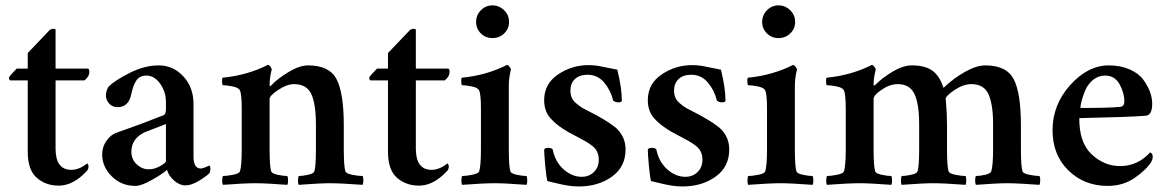

<svg xmlns="http://www.w3.org/2000/svg" viewBox="-20 -670 4257 700"><path d="M182.6 -419.9H299.8Q305.7 -419.9 305.7 -408.2Q305.7 -390.6 288.1 -377H182.6V-127.9Q182.6 -50.8 240.2 -50.8Q268.6 -50.8 297.9 -74.2Q302.7 -69.3 302.7 -63.5Q302.7 -52.7 296.9 -46.9Q247.1 6.8 194.3 6.8Q146.5 6.8 113.8 -22Q81.1 -50.8 81.1 -117.2V-377H17.6Q12.7 -377.9 12.7 -387.7Q17.6 -396.5 41 -419.9H81.1V-476.6Q91.8 -487.3 161.1 -560.5Q165 -563.5 169.9 -564.5Q174.8 -565.4 178.7 -564.5Q182.6 -563.5 182.6 -561.5Z M522.5 -52.7Q543 -52.7 564 -64.5Q585 -76.2 585 -83V-217.8Q513.7 -190.4 506.8 -187.5Q459 -164.1 459 -117.2Q459 -88.9 478.5 -70.8Q498 -52.7 522.5 -52.7ZM558.6 -431.6Q611.3 -431.6 648.4 -391.6Q685.5 -351.6 685.5 -291V-98.6Q685.5 -55.7 711.9 -55.7Q720.7 -55.7 742.2 -66.4Q747.1 -65.4 747.1 -54.7Q747.1 -44.9 743.2 -38.1Q728.5 -24.4 702.6 -9.3Q676.8 5.9 656.2 5.9Q634.8 5.9 614.7 -11.7Q594.7 -29.3 588.9 -50.8Q577.1 -39.1 536.6 -15.6Q496.1 7.8 473.6 7.8Q422.9 7.8 387.7 -26.9Q352.5 -61.5 352.5 -107.4Q352.5 -134.8 368.2 -156.7Q383.8 -178.7 403.3 -185.5Q485.4 -213.9 579.1 -251Q585 -257.8 585 -273.4V-298.8Q585 -335 564 -364.7Q543 -394.5 513.7 -394.5Q489.3 -394.5 477.1 -376.5Q464.8 -358.4 458 -324.2Q448.2 -279.3 408.2 -279.3Q390.6 -279.3 378.4 -292Q366.2 -304.7 366.2 -322.3Q366.2 -337.9 376 -354.5Q400.4 -377.9 454.1 -404.8Q507.8 -431.6 558.6 -431.6Z M1103.5 -431.6Q1180.7 -431.6 1207 -381.3Q1233.4 -331.1 1233.4 -212.9V-127Q1233.4 -62.5 1239.3 -44.9Q1242.2 -37.1 1264.6 -32.7Q1287.1 -28.3 1301.8 -28.3Q1304.7 -24.4 1304.7 -12.7Q1304.7 -1 1301.8 3.9Q1223.6 -2 1182.6 -2Q1147.5 -2 1069.3 3.9Q1066.4 0 1066.4 -11.7Q1066.4 -23.4 1069.3 -28.3Q1083 -28.3 1103 -32.7Q1123 -37.1 1126 -44.9Q1131.8 -62.5 1131.8 -127V-214.8Q1131.8 -292 1114.7 -327.6Q1097.7 -363.3 1051.8 -363.3Q1026.4 -363.3 994.6 -342.3Q962.9 -321.3 962.9 -309.6V-127Q962.9 -62.5 968.8 -44.9Q971.7 -37.1 992.7 -32.7Q1013.7 -28.3 1027.3 -28.3Q1030.3 -23.4 1030.3 -11.7Q1030.3 0 1027.3 3.9Q949.2 -2 911.1 -2Q871.1 -2 793 3.9Q790 0 790 -11.7Q790 -23.4 793 -28.3Q806.6 -28.3 829.1 -32.7Q851.6 -37.1 854.5 -44.9Q861.3 -62.5 861.3 -127V-275.4Q861.3 -327.1 854.5 -340.8Q849.6 -350.6 827.6 -355Q805.7 -359.4 792 -359.4Q790 -361.3 789.6 -373Q789.1 -384.8 792 -386.7Q881.8 -395.5 957 -433.6Q960.9 -433.6 965.8 -427.2Q970.7 -420.9 970.7 -417Q962.9 -385.7 962.9 -361.3Q962.9 -355.5 964.8 -355.5Q965.8 -355.5 969.7 -359.4Q991.2 -382.8 1031.7 -407.2Q1072.3 -431.6 1103.5 -431.6Z M1496.1 -419.9H1613.3Q1619.1 -419.9 1619.1 -408.2Q1619.1 -390.6 1601.6 -377H1496.1V-127.9Q1496.1 -50.8 1553.7 -50.8Q1582 -50.8 1611.3 -74.2Q1616.2 -69.3 1616.2 -63.5Q1616.2 -52.7 1610.4 -46.9Q1560.5 6.8 1507.8 6.8Q1460 6.8 1427.2 -22Q1394.5 -50.8 1394.5 -117.2V-377H1331.1Q1326.2 -377.9 1326.2 -387.7Q1331.1 -396.5 1354.5 -419.9H1394.5V-476.6Q1405.3 -487.3 1474.6 -560.5Q1478.5 -563.5 1483.4 -564.5Q1488.3 -565.4 1492.2 -564.5Q1496.1 -563.5 1496.1 -561.5Z M1835 -309.6V-127Q1835 -62.5 1840.8 -44.9Q1843.8 -37.1 1864.7 -32.7Q1885.7 -28.3 1899.4 -28.3Q1902.3 -23.4 1902.3 -11.7Q1902.3 0 1899.4 3.9Q1821.3 -2 1783.2 -2Q1743.2 -2 1665 3.9Q1662.1 0 1662.1 -11.7Q1662.1 -23.4 1665 -28.3Q1678.7 -28.3 1701.2 -32.7Q1723.6 -37.1 1726.6 -44.9Q1733.4 -62.5 1733.4 -127V-275.4Q1733.4 -327.1 1726.6 -340.8Q1721.7 -350.6 1699.7 -355Q1677.7 -359.4 1664.1 -359.4Q1662.1 -361.3 1661.6 -373Q1661.1 -384.8 1664.1 -386.7Q1753.9 -395.5 1829.1 -433.6Q1833 -432.6 1837.9 -426.3Q1842.8 -419.9 1842.8 -417Q1835 -385.7 1835 -356.4ZM1715.8 -589.8Q1715.8 -615.2 1733.4 -632.8Q1751 -650.4 1775.4 -650.4Q1799.8 -650.4 1817.9 -632.8Q1835.9 -615.2 1835.9 -589.8Q1835.9 -565.4 1818.4 -548.3Q1800.8 -531.2 1775.4 -531.2Q1750 -531.2 1732.9 -548.3Q1715.8 -565.4 1715.8 -589.8Z M2126 -432.6Q2144.5 -432.6 2161.6 -429.7Q2178.7 -426.8 2198.2 -422.4Q2217.8 -418 2230.5 -416Q2247.1 -349.6 2247.1 -302.7Q2247.1 -296.9 2233.4 -296.9Q2224.6 -296.9 2215.8 -302.7Q2207 -339.8 2183.1 -368.7Q2159.2 -397.5 2122.1 -397.5Q2092.8 -397.5 2076.2 -381.8Q2059.6 -366.2 2059.6 -339.8Q2059.6 -325.2 2064.5 -314Q2069.3 -302.7 2081.1 -293Q2092.8 -283.2 2100.6 -278.3Q2108.4 -273.4 2127 -264.2Q2145.5 -254.9 2152.3 -251Q2212.9 -217.8 2232.4 -197.3Q2260.7 -167 2260.7 -125Q2260.7 -61.5 2210.9 -25.9Q2161.1 9.8 2089.8 9.8Q2070.3 9.8 2051.3 6.8Q2032.2 3.9 2006.8 -2.4Q1981.4 -8.8 1975.6 -9.8Q1971.7 -24.4 1967.8 -66.4Q1963.9 -108.4 1963.9 -125Q1966.8 -130.9 1979.5 -130.9Q1991.2 -130.9 1995.1 -125Q2003.9 -80.1 2034.7 -52.7Q2065.4 -25.4 2100.6 -25.4Q2127.9 -25.4 2145.5 -43Q2163.1 -60.5 2163.1 -87.9Q2163.1 -103.5 2157.2 -116.2Q2151.4 -128.9 2138.7 -138.7Q2126 -148.4 2114.7 -154.8Q2103.5 -161.1 2084 -171.4Q2064.5 -181.6 2053.7 -187.5Q2010.7 -211.9 1987.3 -238.3Q1963.9 -264.6 1963.9 -304.7Q1963.9 -364.3 2014.2 -398.4Q2064.5 -432.6 2126 -432.6Z M2503.9 -432.6Q2522.5 -432.6 2539.6 -429.7Q2556.6 -426.8 2576.2 -422.4Q2595.7 -418 2608.4 -416Q2625 -349.6 2625 -302.7Q2625 -296.9 2611.3 -296.9Q2602.5 -296.9 2593.8 -302.7Q2585 -339.8 2561 -368.7Q2537.1 -397.5 2500 -397.5Q2470.7 -397.5 2454.1 -381.8Q2437.5 -366.2 2437.5 -339.8Q2437.5 -325.2 2442.4 -314Q2447.3 -302.7 2459 -293Q2470.7 -283.2 2478.5 -278.3Q2486.3 -273.4 2504.9 -264.2Q2523.4 -254.9 2530.3 -251Q2590.8 -217.8 2610.4 -197.3Q2638.7 -167 2638.7 -125Q2638.7 -61.5 2588.9 -25.9Q2539.1 9.8 2467.8 9.8Q2448.2 9.8 2429.2 6.8Q2410.2 3.9 2384.8 -2.4Q2359.4 -8.8 2353.5 -9.8Q2349.6 -24.4 2345.7 -66.4Q2341.8 -108.4 2341.8 -125Q2344.7 -130.9 2357.4 -130.9Q2369.1 -130.9 2373 -125Q2381.8 -80.1 2412.6 -52.7Q2443.4 -25.4 2478.5 -25.4Q2505.9 -25.4 2523.4 -43Q2541 -60.5 2541 -87.9Q2541 -103.5 2535.2 -116.2Q2529.3 -128.9 2516.6 -138.7Q2503.9 -148.4 2492.7 -154.8Q2481.4 -161.1 2461.9 -171.4Q2442.4 -181.6 2431.6 -187.5Q2388.7 -211.9 2365.2 -238.3Q2341.8 -264.6 2341.8 -304.7Q2341.8 -364.3 2392.1 -398.4Q2442.4 -432.6 2503.9 -432.6Z M2877.9 -309.6V-127Q2877.9 -62.5 2883.8 -44.9Q2886.7 -37.1 2907.7 -32.7Q2928.7 -28.3 2942.4 -28.3Q2945.3 -23.4 2945.3 -11.7Q2945.3 0 2942.4 3.9Q2864.3 -2 2826.2 -2Q2786.1 -2 2708 3.9Q2705.1 0 2705.1 -11.7Q2705.1 -23.4 2708 -28.3Q2721.7 -28.3 2744.1 -32.7Q2766.6 -37.1 2769.5 -44.9Q2776.4 -62.5 2776.4 -127V-275.4Q2776.4 -327.1 2769.5 -340.8Q2764.6 -350.6 2742.7 -355Q2720.7 -359.4 2707 -359.4Q2705.1 -361.3 2704.6 -373Q2704.1 -384.8 2707 -386.7Q2796.9 -395.5 2872.1 -433.6Q2876 -432.6 2880.9 -426.3Q2885.7 -419.9 2885.7 -417Q2877.9 -385.7 2877.9 -356.4ZM2758.8 -589.8Q2758.8 -615.2 2776.4 -632.8Q2793.9 -650.4 2818.4 -650.4Q2842.8 -650.4 2860.8 -632.8Q2878.9 -615.2 2878.9 -589.8Q2878.9 -565.4 2861.3 -548.3Q2843.8 -531.2 2818.4 -531.2Q2793 -531.2 2775.9 -548.3Q2758.8 -565.4 2758.8 -589.8Z M3304.7 -431.6Q3351.6 -431.6 3378.4 -413.1Q3405.3 -394.5 3419.9 -349.6Q3455.1 -383.8 3497.6 -407.7Q3540 -431.6 3572.3 -431.6Q3649.4 -431.6 3675.8 -381.3Q3702.1 -331.1 3702.1 -212.9V-127Q3702.1 -62.5 3708 -44.9Q3710.9 -37.1 3733.4 -32.7Q3755.9 -28.3 3769.5 -28.3Q3772.5 -24.4 3772.5 -12.7Q3772.5 -1 3769.5 3.9Q3691.4 -2 3650.4 -2Q3616.2 -2 3538.1 3.9Q3535.2 -1 3535.2 -12.7Q3535.2 -24.4 3538.1 -28.3Q3551.8 -28.3 3571.3 -32.7Q3590.8 -37.1 3593.8 -44.9Q3600.6 -65.4 3600.6 -127V-218.8Q3600.6 -289.1 3584 -326.2Q3567.4 -363.3 3521.5 -363.3Q3492.2 -363.3 3460 -341.8Q3427.7 -320.3 3427.7 -308.6Q3427.7 -307.6 3428.2 -304.2Q3428.7 -300.8 3428.7 -299.8Q3432.6 -252.9 3432.6 -218.8V-127Q3432.6 -62.5 3438.5 -44.9Q3441.4 -37.1 3463.4 -32.7Q3485.4 -28.3 3500 -28.3Q3502.9 -24.4 3502.9 -12.7Q3502.9 -1 3500 3.9Q3421.9 -2 3381.8 -2Q3345.7 -2 3267.6 3.9Q3264.6 0 3264.6 -11.7Q3264.6 -23.4 3267.6 -28.3Q3281.2 -28.3 3301.8 -32.7Q3322.3 -37.1 3325.2 -44.9Q3331.1 -62.5 3331.1 -127V-215.8Q3331.1 -291 3314 -327.1Q3296.9 -363.3 3252.9 -363.3Q3224.6 -363.3 3194.8 -343.3Q3165 -323.2 3165 -309.6V-127Q3165 -62.5 3170.9 -44.9Q3173.8 -37.1 3194.8 -32.7Q3215.8 -28.3 3229.5 -28.3Q3232.4 -23.4 3232.4 -11.7Q3232.4 0 3229.5 3.9Q3151.4 -2 3113.3 -2Q3073.2 -2 2995.1 3.9Q2992.2 0 2992.2 -11.7Q2992.2 -23.4 2995.1 -28.3Q3008.8 -28.3 3031.2 -32.7Q3053.7 -37.1 3056.6 -44.9Q3063.5 -62.5 3063.5 -127V-272.5Q3063.5 -327.1 3056.6 -340.8Q3051.8 -350.6 3029.8 -355Q3007.8 -359.4 2994.1 -359.4Q2992.2 -361.3 2991.7 -373Q2991.2 -384.8 2994.1 -386.7Q3084 -395.5 3159.2 -433.6Q3163.1 -432.6 3168 -426.3Q3172.9 -419.9 3172.9 -417Q3165 -385.7 3165 -363.3Q3165 -358.4 3167 -358.4Q3168.9 -358.4 3171.9 -361.3Q3197.3 -386.7 3234.9 -409.2Q3272.5 -431.6 3304.7 -431.6Z M3918.9 -276.4Q4028.3 -276.4 4061.5 -280.3Q4079.1 -280.3 4079.1 -299.8Q4079.1 -332 4061.5 -363.3Q4043.9 -394.5 4008.8 -394.5Q3984.4 -394.5 3965.3 -378.9Q3946.3 -363.3 3937 -341.3Q3927.7 -319.3 3923.3 -301.8Q3918.9 -284.2 3918.9 -276.4ZM3915 -239.3Q3914.1 -150.4 3960 -107.4Q4005.9 -64.5 4063.5 -64.5Q4127.9 -64.5 4172.9 -114.3Q4182.6 -111.3 4182.6 -98.6Q4182.6 -89.8 4177.7 -80.1Q4158.2 -49.8 4116.2 -21Q4074.2 7.8 4018.6 7.8Q3932.6 7.8 3875 -48.8Q3817.4 -105.5 3817.4 -195.3Q3817.4 -288.1 3881.8 -359.9Q3946.3 -431.6 4022.5 -431.6Q4065.4 -431.6 4098.6 -417Q4131.8 -402.3 4148.4 -379.4Q4165 -356.4 4172.9 -334.5Q4180.7 -312.5 4180.7 -292Q4180.7 -249 4156.2 -248Q4100.6 -243.2 3915 -239.3Z"/></svg>

Font: Crimson
Style: Semibold
Weight: 600
Version: Version 0.8